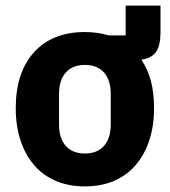

<svg xmlns="http://www.w3.org/2000/svg" viewBox="-20 -651 604 683"><path d="M551 -631V-537Q551 -490 535.5 -467Q520 -444 483 -439Q507 -402 517.5 -360.5Q528 -319 528 -266Q528 -203 511 -151.5Q494 -100 462.5 -63.5Q431 -27 385.5 -7.5Q340 12 282 12Q224 12 178.5 -7.5Q133 -27 101.5 -63.5Q70 -100 53 -151.5Q36 -203 36 -266Q36 -393 101 -465Q166 -537 282 -537Q328 -537 367 -525H427V-631ZM282 -105Q326 -105 350 -132Q374 -159 374 -209V-316Q374 -366 350 -393Q326 -420 282 -420Q238 -420 214 -393Q190 -366 190 -316V-209Q190 -159 214 -132Q238 -105 282 -105Z"/></svg>

Font: Aneliza ExtraBold
Style: Regular
Weight: 800
Designer: Mike Abbink, Paul van der Laan, Pieter van Rosmalen
Foundry: Bold Monday
Version: Version 3.001;September 8, 2019;FontCreator 11.5.0.2425 64-b